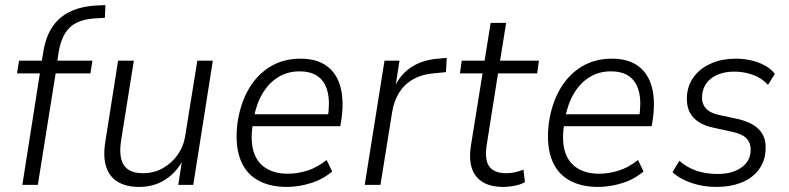

<svg xmlns="http://www.w3.org/2000/svg" viewBox="-20 -728 3107 756"><path d="M68 0 137 -439H47L55 -489H160L142 -474L150 -520Q159 -580 184.5 -619.5Q210 -659 252.5 -680.5Q295 -702 355 -706L395 -708L393 -658L346 -655Q310 -652 282.5 -639Q255 -626 237 -598Q219 -570 211 -523L204 -477L194 -489H344L336 -439H199L129 0Z M528 8Q478 8 444.5 -11.5Q411 -31 398 -71.5Q385 -112 395 -172L445 -489H507L457 -176Q450 -132 457 -103Q464 -74 485.5 -60Q507 -46 543 -46Q586 -46 621.5 -66Q657 -86 680.5 -120Q704 -154 710 -198L757 -489H818L741 0H682L698 -104H704Q677 -51 632 -21.5Q587 8 528 8Z M1109 8Q1039 8 991.5 -20.5Q944 -49 924.5 -105.5Q905 -162 915 -243Q926 -320 959 -377Q992 -434 1044 -465.5Q1096 -497 1163 -497Q1228 -497 1267.5 -467.5Q1307 -438 1321 -384Q1335 -330 1324 -256L1320 -231H958L966 -278H1290L1270 -261Q1280 -323 1270.5 -364Q1261 -405 1233.5 -426Q1206 -447 1159 -447Q1112 -447 1075 -424Q1038 -401 1013.5 -359.5Q989 -318 979 -262L976 -242Q965 -177 978 -133Q991 -89 1026 -66.5Q1061 -44 1113 -44Q1152 -44 1191 -56.5Q1230 -69 1266 -98L1288 -53Q1252 -22 1204 -7Q1156 8 1109 8Z M1416 0 1494 -489H1553L1536 -380H1531Q1554 -433 1598 -462.5Q1642 -492 1705 -497L1739 -500L1736 -444L1685 -439Q1640 -435 1606 -415.5Q1572 -396 1551.5 -363Q1531 -330 1524 -286L1478 0Z M1961 8Q1914 8 1882.5 -10Q1851 -28 1838.5 -64Q1826 -100 1834 -153L1880 -439H1791L1798 -489H1888L1912 -638H1973L1949 -489H2102L2095 -439H1941L1897 -161Q1887 -99 1906.5 -72.5Q1926 -46 1974 -46Q1992 -46 2009 -50Q2026 -54 2041 -60L2047 -11Q2032 -2 2008 3Q1984 8 1961 8Z M2335 8Q2265 8 2217.5 -20.5Q2170 -49 2150.5 -105.5Q2131 -162 2141 -243Q2152 -320 2185 -377Q2218 -434 2270 -465.5Q2322 -497 2389 -497Q2454 -497 2493.5 -467.5Q2533 -438 2547 -384Q2561 -330 2550 -256L2546 -231H2184L2192 -278H2516L2496 -261Q2506 -323 2496.5 -364Q2487 -405 2459.5 -426Q2432 -447 2385 -447Q2338 -447 2301 -424Q2264 -401 2239.5 -359.5Q2215 -318 2205 -262L2202 -242Q2191 -177 2204 -133Q2217 -89 2252 -66.5Q2287 -44 2339 -44Q2378 -44 2417 -56.5Q2456 -69 2492 -98L2514 -53Q2478 -22 2430 -7Q2382 8 2335 8Z M2802 8Q2749 8 2703 -7.5Q2657 -23 2628 -50L2655 -95Q2677 -76 2701 -64.5Q2725 -53 2752 -48Q2779 -43 2807 -43Q2860 -43 2895 -65.5Q2930 -88 2935 -126Q2939 -160 2922 -180Q2905 -200 2867 -208L2786 -226Q2731 -238 2705 -271.5Q2679 -305 2686 -362Q2692 -402 2717.5 -432.5Q2743 -463 2784 -480Q2825 -497 2877 -497Q2907 -497 2936.5 -490.5Q2966 -484 2991 -470.5Q3016 -457 3031 -437L3004 -394Q2978 -422 2943 -434Q2908 -446 2872 -446Q2820 -446 2785.5 -423Q2751 -400 2745 -357Q2741 -326 2756 -305.5Q2771 -285 2808 -276L2887 -259Q2947 -245 2974 -212Q3001 -179 2993 -123Q2988 -84 2963 -54Q2938 -24 2896.5 -8Q2855 8 2802 8Z"/></svg>

Font: Nunito Sans 10pt SemiCondensed Light
Style: Italic
Weight: 300
Width: 4
Italic angle: -9°
Designer: Vernon Adams
Foundry: Vernon Adams
Version: Version 3.101;gftools[0.9.27]